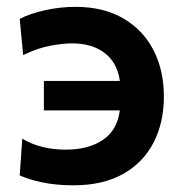

<svg xmlns="http://www.w3.org/2000/svg" viewBox="-20 -530 538 560"><path d="M194 10.5Q143.5 10.5 103.5 2Q63.5 -6.5 37.5 -18.5L45 -125.5Q73.5 -108.5 105.5 -101Q137.5 -93.5 171 -93.5Q238 -93.5 280 -121.8Q322 -150 329.5 -208H108V-294H329.5Q322.5 -346.5 285.8 -375Q249 -403.5 190.5 -403.5Q165 -403.5 128.5 -397Q92 -390.5 47.5 -369.5L37.5 -475Q69 -491 112.8 -500.5Q156.5 -510 200 -510Q282 -510 339.8 -476.2Q397.5 -442.5 427.8 -383.5Q458 -324.5 458 -248.5Q458 -172.5 427.8 -114Q397.5 -55.5 338.8 -22.5Q280 10.5 194 10.5Z"/></svg>

Font: Commissioner SemiBold
Style: Regular
Weight: 600
Designer: Kostas Bartsokas
Foundry: Kostas Bartsokas
Version: Version 1.000; ttfautohint (v1.8.3)